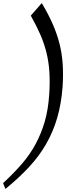

<svg xmlns="http://www.w3.org/2000/svg" viewBox="-80 -1084 499 1244"><path d="M194.4 -1057.4Q232.8 -992.8 260.3 -931Q287.7 -869.2 304.4 -805.4Q321 -741.5 325.9 -672.6Q330.8 -603.6 325.6 -522.1Q317.4 -412.3 290.8 -320.8Q264.1 -229.2 218.5 -150.3Q172.8 -71.3 107.9 -1.5Q43.1 68.2 -38.5 134.9L-45.1 139.5L-60 103.1L-56.9 99.5Q9.7 37.9 62.1 -22.6Q114.4 -83.1 151 -151.3Q187.7 -219.5 210.3 -297.7Q232.8 -375.9 239 -473.8Q244.1 -550.3 240 -616.7Q235.9 -683.1 221 -743.1Q206.2 -803.1 181 -860.5Q155.9 -917.9 121.5 -979L119.5 -982.6L186.2 -1059L191.3 -1064.1L194.4 -1057.4Z"/></svg>

Font: MM Jasmine
Style: Regular
Weight: 400
Designer: Khon Soe Zaw Thu
Version: Version 1.00 July 11, 2016, initial release